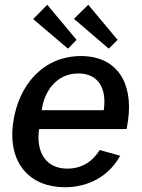

<svg xmlns="http://www.w3.org/2000/svg" viewBox="-20 -775 595 805"><path d="M511 -234 517 -271C539 -431 468 -540 319 -540C166 -540 58 -424 35 -260C12 -91 105 10 252 10C349 10 435 -34 484 -122L398 -146C368 -98 324 -68 262 -68C171 -68 130 -139 144 -234ZM155 -313C165 -391 216 -467 308 -467C395 -467 428 -401 415 -313ZM119 -695 265 -571 301 -608 178 -755ZM290 -696 436 -571 473 -608 350 -755Z"/></svg>

Font: Cheyenne Sans Medium
Style: Italic
Weight: 500
Italic angle: -8.13011°
Designer: The Public Sans project authors (U.S. Web Design System), Libre Franklin designed by Pablo Impallari and Rodrigo Fuenzal
Foundry: The Cheyenne Sans Project Authors
Version: Version 2.007